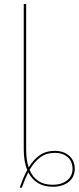

<svg xmlns="http://www.w3.org/2000/svg" viewBox="-20 -740 392 954"><path d="M110 -720V2Q110 55 122.5 92Q146.5 52.5 177.8 31Q209 9.5 251.5 9.5Q276 9.5 294.8 16.8Q313.5 24 326.2 36.2Q339 48.5 345.2 64.5Q351.5 80.5 351.5 98.5Q351.5 117.5 344.5 133.8Q337.5 150 323.5 162Q309.5 174 289.2 181Q269 188 242.5 188Q198.5 188 168.2 169.2Q138 150.5 120.5 116Q104.5 147.5 90.5 187Q88.5 192.5 86.5 193.2Q84.5 194 81.5 192.5L78.5 191Q87 166.5 96 144.8Q105 123 115.5 104.5Q106.5 83.5 102.2 58Q98 32.5 98 3V-720ZM251.5 19.5Q211 19.5 181 41Q151 62.5 127 104Q142 140 170.2 159Q198.5 178 241 178Q265 178 283.5 172Q302 166 314.8 155.2Q327.5 144.5 334 130Q340.5 115.5 340.5 98Q340.5 83.5 335.5 69.2Q330.5 55 319.8 44Q309 33 292 26.2Q275 19.5 251.5 19.5Z"/></svg>

Font: Lato Hairline
Style: Regular
Weight: 100
Designer: Lukasz Dziedzic
Foundry: tyPoland Lukasz Dziedzic
Version: Version 2.007; 2014-02-27